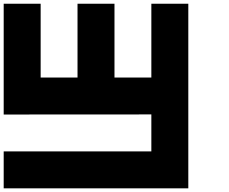

<svg xmlns="http://www.w3.org/2000/svg" viewBox="-20 -820 1240 1040"><path d="M0 -799.8H200.2V-399.9H399.9V-799.8H600.1V-399.9H799.8V-799.8H1000V200.2H0V0H799.8V-200.2L0 -199.7Z"/></svg>

Font: QuinqueFive
Style: Regular
Weight: 400
Monospace: yes
Designer: GGBotNet
Foundry: GGBotNet
Version: 1.1